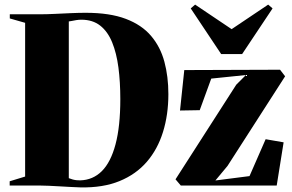

<svg xmlns="http://www.w3.org/2000/svg" viewBox="-20 -805 1266 833"><path d="M329 8Q311.5 7.5 287.8 6.2Q264 5 239 3.5Q214 2 191.8 1Q169.5 0 155 0H22V-18.5L89 -39V-706L22.5 -725V-743H151Q183.5 -743 218.8 -744.8Q254 -746.5 288.5 -748Q323 -749.5 352 -749.5Q456.5 -749.5 525.8 -723.2Q595 -697 635.5 -649.2Q676 -601.5 693.2 -537.2Q710.5 -473 710.5 -396.5Q710.5 -307.5 687.2 -232.5Q664 -157.5 617 -103Q570 -48.5 498.2 -19.2Q426.5 10 329 8ZM328 -22.5Q383 -24 421.8 -62.5Q460.5 -101 481.2 -178.8Q502 -256.5 502 -375Q502 -449.5 493.8 -512.2Q485.5 -575 466.5 -621.5Q447.5 -668 414.8 -693.8Q382 -719.5 333 -719.5Q322 -719.5 311.2 -717.8Q300.5 -716 292 -714.2Q283.5 -712.5 278.5 -712V-32Q287.5 -28.5 295.8 -26.2Q304 -24 312 -23.2Q320 -22.5 328 -22.5ZM1047 -479.5 896.5 -464 846.5 -327 761 -325.5 779.5 -501 1195 -502.5 1217 -474 967 -85 914.5 -22 1062.5 -41 1132.5 -201 1210.5 -187.5 1180.5 0H764.5L741.5 -27L1005 -437.5ZM939.5 -570.5 807.5 -768.5 826.5 -785 985 -678.5 1143.5 -785 1162.5 -768.5 1030.5 -570.5Z"/></svg>

Font: Merriweather 144pt Black
Style: Regular
Weight: 900
Version: Version 2.100